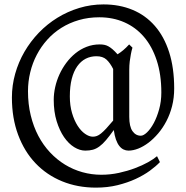

<svg xmlns="http://www.w3.org/2000/svg" viewBox="-20 -671 847 874"><path d="M495.1 -356.9Q481.4 -384.3 464.8 -399.7Q448.2 -415 418.9 -415Q392.1 -415 369.9 -403.6Q347.7 -392.1 331.5 -369.1Q315.4 -346.2 306.6 -312Q297.9 -277.8 297.9 -231.9Q297.9 -190.4 307.9 -156.5Q317.9 -122.6 333.3 -98.6Q348.6 -74.7 367.2 -61.8Q385.7 -48.8 402.8 -48.8Q412.1 -48.8 420.9 -52Q429.7 -55.2 439.9 -63.5Q450.2 -71.8 463.4 -85.9Q476.6 -100.1 495.1 -122.1ZM772.9 -268.1Q772.9 -225.6 763.4 -188.2Q753.9 -150.9 737.5 -119.6Q721.2 -88.4 700 -63.5Q678.7 -38.6 655.8 -21.2Q632.8 -3.9 609.4 5.4Q585.9 14.6 564.9 14.6Q553.2 14.6 542.5 9.5Q531.7 4.4 522.9 -6.8Q514.2 -18.1 507.8 -35.9Q501.5 -53.7 498 -79.1Q478 -51.3 462.6 -33.2Q447.3 -15.1 432.6 -4.4Q418 6.3 402.8 10.5Q387.7 14.6 368.2 14.6Q343.3 14.6 317.6 -1.2Q292 -17.1 271.5 -46.9Q251 -76.7 237.8 -119.6Q224.6 -162.6 224.6 -216.8Q224.6 -244.6 231.2 -274.4Q237.8 -304.2 250.5 -332Q263.2 -359.9 281.7 -384.8Q300.3 -409.7 323.5 -428.5Q346.7 -447.3 374.5 -458Q402.3 -468.8 434.1 -468.8Q445.3 -468.8 454.6 -467Q463.9 -465.3 472.9 -460.4Q481.9 -455.6 492.2 -446.8Q502.4 -438 515.1 -423.8Q527.8 -431.6 541 -442.6Q554.2 -453.6 567.9 -468.8L583 -454.1Q578.6 -439.9 575.7 -423.8Q572.8 -409.7 570.6 -391.6Q568.4 -373.5 568.4 -353V-139.2Q568.4 -95.2 583 -74.2Q597.7 -53.2 621.1 -53.2Q633.3 -53.2 649.4 -68.6Q665.5 -84 679.9 -110.6Q694.3 -137.2 704.3 -173.1Q714.4 -209 714.4 -250Q714.4 -332 693.4 -396Q672.4 -460 635 -503.4Q597.7 -546.9 545.9 -569.6Q494.1 -592.3 432.1 -592.3Q382.3 -592.3 338.9 -579.6Q295.4 -566.9 259.3 -544.2Q223.1 -521.5 195.1 -490.2Q167 -459 147.5 -421.6Q127.9 -384.3 117.7 -342Q107.4 -299.8 107.4 -255.9Q107.4 -196.8 119.9 -145.8Q132.3 -94.7 154.5 -52.5Q176.8 -10.3 207.8 22.7Q238.8 55.7 275.9 78.4Q313 101.1 355 112.8Q397 124.5 440.9 124.5Q481.9 124.5 521.2 116Q560.5 107.4 594.2 94.7Q627.9 82 654.1 67.4Q680.2 52.7 694.8 40L708 66.9Q690.4 85.4 662.4 106Q634.3 126.5 597.4 143.6Q560.5 160.6 515.1 171.9Q469.7 183.1 417 183.1Q333 183.1 262.7 154.3Q192.4 125.5 141.6 72Q90.8 18.6 62.5 -57.4Q34.2 -133.3 34.2 -227.1Q34.2 -282.2 49.1 -335.2Q64 -388.2 91.3 -435.3Q118.7 -482.4 156.7 -522Q194.8 -561.5 241.2 -590.1Q287.6 -618.7 340.8 -634.8Q394 -650.9 451.2 -650.9Q523.9 -650.9 583.3 -626.2Q642.6 -601.6 684.8 -553.2Q727.1 -504.9 750 -433.3Q772.9 -361.8 772.9 -268.1Z"/></svg>

Font: Gentium Plus Afr
Style: Regular
Weight: 400
Designer: J. Victor Gaultney, Annie Olsen, Iska Routamaa, Becca Hirsbrunner
Foundry: SIL International
Version: Version 5.000